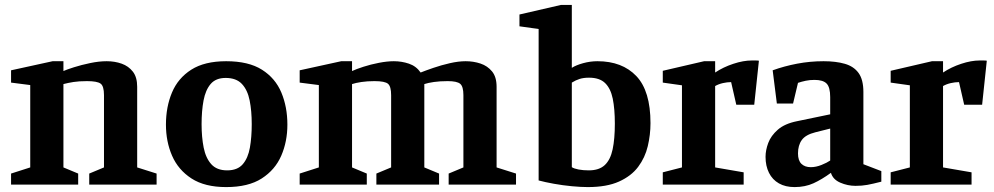

<svg xmlns="http://www.w3.org/2000/svg" viewBox="-20 -751 4044 781"><path d="M25 0V-45L103 -70V-405L25 -415V-465L194 -502H238V-462Q251 -468 281 -477.5Q311 -487 347 -494.5Q383 -502 414 -502Q447 -502 475 -492Q503 -482 520.5 -459.5Q538 -437 538 -398V-70L617 -45V0H343V-45L403 -70V-364Q403 -401 389 -411Q375 -421 334 -421Q301 -421 279 -417.5Q257 -414 238 -409V-70L298 -45V0Z M900 10Q813 10 759 -25Q705 -60 680 -117.5Q655 -175 655 -244Q655 -316 679.5 -374.5Q704 -433 758 -467.5Q812 -502 900 -502Q991 -502 1045.5 -467.5Q1100 -433 1124.5 -374.5Q1149 -316 1149 -244Q1149 -175 1124 -117.5Q1099 -60 1044.5 -25Q990 10 900 10ZM904 -58Q946 -58 967.5 -83Q989 -108 996.5 -150.5Q1004 -193 1004 -246Q1004 -300 995.5 -342.5Q987 -385 964 -409.5Q941 -434 898 -434Q858 -434 837 -409.5Q816 -385 808 -342.5Q800 -300 800 -246Q800 -193 808.5 -150.5Q817 -108 839.5 -83Q862 -58 904 -58Z M1199 0V-45L1277 -70V-405L1199 -415V-465L1368 -502H1412V-462Q1429 -470 1458.5 -479.5Q1488 -489 1521.5 -495.5Q1555 -502 1582 -502Q1614 -502 1643.5 -492Q1673 -482 1691 -456Q1711 -464 1743 -475Q1775 -486 1810 -494Q1845 -502 1874 -502Q1906 -502 1934.5 -492.5Q1963 -483 1981.5 -460.5Q2000 -438 2000 -398V-70L2079 -45V0H1805V-45L1865 -70V-364Q1865 -399 1852 -410Q1839 -421 1801 -421Q1769 -421 1745 -417.5Q1721 -414 1706 -409Q1706 -405 1706 -401Q1706 -397 1706 -392V-70L1766 -45V0H1511V-45L1571 -70V-364Q1571 -399 1558.5 -410Q1546 -421 1503 -421Q1474 -421 1450.5 -417.5Q1427 -414 1412 -409V-70L1472 -45V0Z M2371 10Q2343 10 2306 6.5Q2269 3 2233 -3.5Q2197 -10 2171 -17V-633L2093 -644V-692L2262 -731H2306V-475Q2323 -486 2352 -494Q2381 -502 2410 -502Q2511 -502 2568.5 -441.5Q2626 -381 2626 -250Q2626 -203 2615 -156.5Q2604 -110 2576 -72.5Q2548 -35 2498 -12.5Q2448 10 2371 10ZM2375 -58Q2417 -58 2440 -79.5Q2463 -101 2472 -143.5Q2481 -186 2481 -248Q2481 -308 2472.5 -349.5Q2464 -391 2441.5 -413Q2419 -435 2376 -435Q2354 -435 2338 -430Q2322 -425 2306 -415V-71Q2315 -65 2333.5 -61.5Q2352 -58 2375 -58Z M2676 0V-50L2754 -70V-404L2676 -415V-463L2844 -502H2889V-456Q2922 -478 2963 -491.5Q3004 -505 3038 -505Q3044 -505 3053.5 -505Q3063 -505 3067 -504L3048 -325H2975L2954 -417Q2938 -417 2920.5 -413Q2903 -409 2889 -401V-70L3005 -50V0Z M3212 10Q3175 10 3148.5 -5Q3122 -20 3108 -48Q3094 -76 3094 -113Q3094 -140 3105 -169.5Q3116 -199 3144 -223.5Q3172 -248 3222 -258L3357 -286V-356Q3357 -396 3342.5 -411Q3328 -426 3293 -426Q3274 -426 3257.5 -422.5Q3241 -419 3226 -414L3206 -330H3140L3123 -465Q3170 -482 3222.5 -492Q3275 -502 3330 -502Q3380 -502 3416.5 -491.5Q3453 -481 3472.5 -454Q3492 -427 3492 -377V-83L3565 -55V-12Q3530 -3 3508 1Q3486 5 3460 5Q3428 5 3398 -8Q3368 -21 3360 -48Q3323 -21 3289 -5.5Q3255 10 3212 10ZM3278 -71Q3299 -71 3321.5 -80Q3344 -89 3357 -98V-228L3297 -213Q3257 -203 3241.5 -181.5Q3226 -160 3226 -127Q3226 -98 3240 -84.5Q3254 -71 3278 -71Z M3603 0V-50L3681 -70V-404L3603 -415V-463L3771 -502H3816V-456Q3849 -478 3890 -491.5Q3931 -505 3965 -505Q3971 -505 3980.5 -505Q3990 -505 3994 -504L3975 -325H3902L3881 -417Q3865 -417 3847.5 -413Q3830 -409 3816 -401V-70L3932 -50V0Z"/></svg>

Font: Manuale
Style: Bold
Weight: 700
Version: Version 1.002